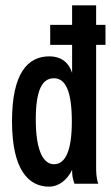

<svg xmlns="http://www.w3.org/2000/svg" viewBox="-20 -688 415 719"><path d="M164 11C198 11 231 -12 250 -52C250 -30 252 -19 259 0H348C340 -23 340 -44 340 -67V-520H375V-595H340V-668H250V-595H168V-520H250V-415C236 -458 205 -477 165 -477C83 -477 25 -413 25 -234C25 -50 88 11 164 11ZM182 -73C144 -73 114 -120 114 -240C114 -351 138 -395 182 -395C226 -395 249 -345 249 -233C249 -126 226 -73 182 -73Z"/></svg>

Font: Inconsolata Condensed
Style: Bold
Weight: 700
Width: 3
Monospace: yes
Designer: Raph Levien, Cyreal, Brenton Simpson
Foundry: Raph Levien, Cyreal, Google
Version: Version 3.100